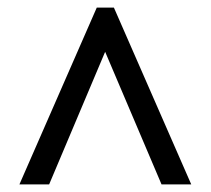

<svg xmlns="http://www.w3.org/2000/svg" viewBox="-20 -734 555 504"><path d="M31 -250 234 -714H279L482 -250H404L256 -598L109 -250Z"/></svg>

Font: Noto Serif Armenian SemiCondensed ExtraBold
Style: Regular
Weight: 800
Width: 4
Designer: Monotype Design Team
Foundry: Monotype Imaging Inc.
Version: Version 2.008; ttfautohint (v1.8.4.7-5d5b)